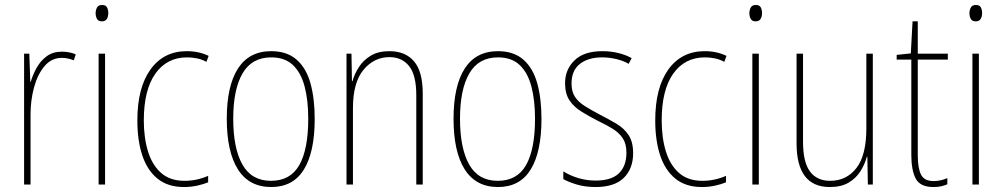

<svg xmlns="http://www.w3.org/2000/svg" viewBox="-20 -743 4040 773"><path d="M229 -535Q243 -535 257.5 -532.5Q272 -530 285 -524L277 -500Q268 -504 255.5 -507Q243 -510 229 -510Q187 -510 159 -476.5Q131 -443 117 -391Q103 -339 103 -283V0H77V-527H98L102 -414H104Q112 -442 127.5 -470Q143 -498 168 -516.5Q193 -535 229 -535Z M391 -723Q406 -723 411 -713Q416 -703 416 -691Q416 -676 410 -666.5Q404 -657 390 -657Q376 -657 370.5 -667Q365 -677 365 -690Q365 -702 370.5 -712.5Q376 -723 391 -723ZM403 -527V0H377V-527Z M721 10Q656 10 614.5 -23.5Q573 -57 553 -117Q533 -177 533 -258Q533 -390 586 -463.5Q639 -537 732 -537Q781 -537 820 -518L811 -494Q793 -504 773 -508Q753 -512 733 -512Q652 -512 605.5 -446.5Q559 -381 559 -258Q559 -188 576 -133Q593 -78 629 -46.5Q665 -15 723 -15Q772 -15 818 -35V-9Q799 -1 773.5 4.5Q748 10 721 10Z M1247 -264Q1247 -131 1203.5 -60.5Q1160 10 1072 10Q983 10 938 -61Q893 -132 893 -265Q893 -397 938 -467Q983 -537 1072 -537Q1135 -537 1174 -503Q1213 -469 1230 -407.5Q1247 -346 1247 -264ZM919 -265Q919 -146 956 -80.5Q993 -15 1071 -15Q1149 -15 1185 -78.5Q1221 -142 1221 -265Q1221 -339 1206.5 -394.5Q1192 -450 1159.5 -481Q1127 -512 1072 -512Q994 -512 956.5 -447.5Q919 -383 919 -265Z M1548 -537Q1612 -537 1647 -496Q1682 -455 1682 -366V0H1656V-359Q1656 -441 1627 -477Q1598 -513 1548 -513Q1486 -513 1443.5 -462Q1401 -411 1401 -308V0H1375V-527H1395L1397 -416H1399Q1407 -445 1425 -473Q1443 -501 1473 -519Q1503 -537 1548 -537Z M2160 -264Q2160 -131 2116.5 -60.5Q2073 10 1985 10Q1896 10 1851 -61Q1806 -132 1806 -265Q1806 -397 1851 -467Q1896 -537 1985 -537Q2048 -537 2087 -503Q2126 -469 2143 -407.5Q2160 -346 2160 -264ZM1832 -265Q1832 -146 1869 -80.5Q1906 -15 1984 -15Q2062 -15 2098 -78.5Q2134 -142 2134 -265Q2134 -339 2119.5 -394.5Q2105 -450 2072.5 -481Q2040 -512 1985 -512Q1907 -512 1869.5 -447.5Q1832 -383 1832 -265Z M2529 -126Q2529 -64 2491.5 -27Q2454 10 2378 10Q2336 10 2302.5 0Q2269 -10 2248 -22V-53Q2275 -36 2308.5 -26Q2342 -16 2378 -16Q2442 -16 2472 -45.5Q2502 -75 2502 -128Q2502 -164 2487.5 -186Q2473 -208 2447.5 -224Q2422 -240 2388 -256Q2351 -275 2320.5 -294Q2290 -313 2272.5 -339.5Q2255 -366 2255 -408Q2255 -463 2293 -500Q2331 -537 2405 -537Q2439 -537 2469.5 -529.5Q2500 -522 2523 -509L2511 -486Q2491 -498 2462 -505Q2433 -512 2404 -512Q2348 -512 2314.5 -485.5Q2281 -459 2281 -407Q2281 -374 2295 -353Q2309 -332 2334.5 -316Q2360 -300 2394 -282Q2431 -263 2461.5 -245Q2492 -227 2510.5 -199.5Q2529 -172 2529 -126Z M2806 10Q2741 10 2699.5 -23.5Q2658 -57 2638 -117Q2618 -177 2618 -258Q2618 -390 2671 -463.5Q2724 -537 2817 -537Q2866 -537 2905 -518L2896 -494Q2878 -504 2858 -508Q2838 -512 2818 -512Q2737 -512 2690.5 -446.5Q2644 -381 2644 -258Q2644 -188 2661 -133Q2678 -78 2714 -46.5Q2750 -15 2808 -15Q2857 -15 2903 -35V-9Q2884 -1 2858.5 4.5Q2833 10 2806 10Z M3023 -723Q3038 -723 3043 -713Q3048 -703 3048 -691Q3048 -676 3042 -666.5Q3036 -657 3022 -657Q3008 -657 3002.5 -667Q2997 -677 2997 -690Q2997 -702 3002.5 -712.5Q3008 -723 3023 -723ZM3035 -527V0H3009V-527Z M3494 -527V0H3474L3472 -112H3470Q3462 -82 3444.5 -54Q3427 -26 3397 -8Q3367 10 3321 10Q3187 10 3187 -166V-527H3213V-173Q3213 -90 3241 -52.5Q3269 -15 3322 -15Q3388 -15 3428 -66.5Q3468 -118 3468 -227V-527Z M3739 -14Q3755 -14 3769 -17.5Q3783 -21 3794 -26V-1Q3782 4 3769 7Q3756 10 3738 10Q3685 10 3667 -23.5Q3649 -57 3649 -120V-503H3590V-522L3647 -528L3654 -657H3675V-527H3796V-503H3675V-119Q3675 -66 3688 -40Q3701 -14 3739 -14Z M3909 -723Q3924 -723 3929 -713Q3934 -703 3934 -691Q3934 -676 3928 -666.5Q3922 -657 3908 -657Q3894 -657 3888.5 -667Q3883 -677 3883 -690Q3883 -702 3888.5 -712.5Q3894 -723 3909 -723ZM3921 -527V0H3895V-527Z"/></svg>

Font: Noto Sans Tamil Condensed Thin
Style: Regular
Weight: 100
Width: 3
Designer: Jelle Bosma - Monotype Design Team
Foundry: Monotype Imaging Inc.
Version: Version 2.004; ttfautohint (v1.8.4.7-5d5b)